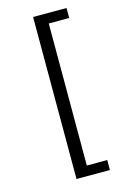

<svg xmlns="http://www.w3.org/2000/svg" viewBox="-110 -634 514 799"><g transform="rotate(-15 147.0 -234.0)"><path d="M117 115V-583H261V-540H173V72H261V115Z"/></g></svg>

Font: Rokkitt SemiBold Light
Style: Regular
Weight: 300
Version: Version 3.103